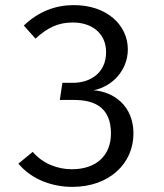

<svg xmlns="http://www.w3.org/2000/svg" viewBox="-20 -720 640 751"><path d="M269 -700C198 -700 132 -676 73 -620L119 -569C165 -611 206 -632 265 -632C338 -632 395 -591 395 -516C395 -433 331 -396 265 -396H224L214 -329H271C353 -329 414 -297 414 -198C414 -112 357 -58 261 -58C205 -58 147 -80 108 -126L52 -80C104 -17 186 11 263 11C406 11 502 -79 502 -198C502 -305 426 -361 346 -367C418 -381 480 -444 480 -527C480 -621 399 -700 269 -700Z"/></svg>

Font: FiraMono Nerd Font
Style: Regular
Weight: 400
Designer: Carrois Corporate & Edenspiekermann AG
Foundry: Carrois Corporate GbR & Edenspiekermann AG
Version: Version 003.206;Nerd Fonts 3.3.0